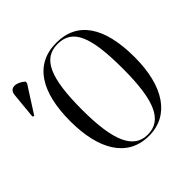

<svg xmlns="http://www.w3.org/2000/svg" viewBox="-185 -894 1073 1073"><g transform="rotate(-45 351.5 -357.5)"><path d="M404 10C566 10 658 -130 658 -358C658 -597 572 -725 405 -725C234 -725 150 -589 150 -359C150 -137 233 10 404 10ZM29 -523 130 -681V-693C92 -727 39 -735 34 -683L19 -527ZM404 0C292 0 242 -111 242 -358C242 -611 289 -715 405 -715C525 -715 566 -611 566 -358C566 -107 517 0 404 0Z"/></g></svg>

Font: Noto Serif Display ExtraCondensed
Style: Regular
Weight: 400
Width: 2
Designer: Monotype Design Team
Foundry: Monotype Imaging Inc.
Version: Version 2.009